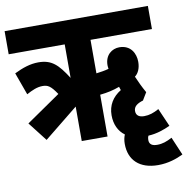

<svg xmlns="http://www.w3.org/2000/svg" viewBox="-88 -707 961 982"><g transform="rotate(-10 393.0 -216.5)"><path d="M115 -37 291 -179V0H425V-217C464 -221 495 -228 527 -240C529 -234 531 -228 533 -222C489 -195 464 -155 464 -103C464 -56 482 -18 514 5C508 19 505 35 505 53C505 137 559 189 655 189C707 189 751 174 786 157L746 63C718 78 696 86 668 86C644 86 627 78 627 54C627 47 628 39 632 32C675 30 714 16 746 1L705 -93C678 -78 655 -70 628 -70C604 -70 586 -79 586 -104C586 -128 606 -141 636 -150V-151L659 -189C641 -221 629 -247 616 -277C634 -290 646 -316 646 -349C646 -393 622 -439 563 -439C525 -439 488 -412 488 -359C488 -353 489 -346 490 -340C470 -334 446 -331 425 -328V-502H744V-622H0V-502H291V-328C243 -403 211 -435 142 -435C99 -435 59 -421 16 -400L58 -284C87 -300 114 -312 142 -312C169 -312 184 -304 215 -258L38 -136Z"/></g></svg>

Font: Noto Sans Devanagari UI ExtraCondensed ExtraBold
Style: Regular
Weight: 800
Width: 2
Designer: Jelle Bosma - Monotype Design Team
Foundry: Monotype Imaging Inc.
Version: Version 2.003